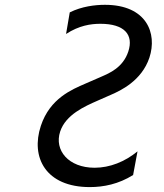

<svg xmlns="http://www.w3.org/2000/svg" viewBox="-20 -757 675 790"><path d="M349.4 12.8C406.2 12.8 467.7 0.7 527.7 -36.9L545.8 -134.2C494 -91.6 431.8 -66.8 369.3 -66.8C262.1 -66.8 202.1 -138.5 227.6 -215.9C250.7 -285.5 328.8 -319.6 382.1 -343L438.6 -367.9C474.4 -383.5 562.9 -424 594.8 -519.9C627.8 -620 583.5 -737.2 411.6 -737.2C371.8 -737.2 316.4 -730.8 267 -706L251.8 -617.2C305.4 -652 353.3 -659.1 393.1 -659.1C491.8 -659.1 530.9 -614.3 507.8 -544.7C485.8 -478.7 430 -456 397.7 -441.8L330.6 -412.6C277.3 -389.2 185.7 -353 148.1 -239.3C105.1 -109.4 168.3 12.8 349.4 12.8Z"/></svg>

Font: TID UI
Style: Italic
Weight: 400
Italic angle: -9.39999°
Designer: The TID Project Authors
Foundry: Bakken & Bæck
Version: Version 1.001;hotconv 1.0.109;makeotfexe 2.5.65596